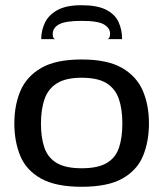

<svg xmlns="http://www.w3.org/2000/svg" viewBox="-20 -706 626 736"><path d="M293 10Q193 10 136.5 -22Q80 -54 57.5 -109Q35 -164 35 -233Q35 -303 58.5 -358Q82 -413 138 -445.5Q194 -478 293 -478Q392 -478 448 -445.5Q504 -413 527.5 -358Q551 -303 551 -233Q551 -164 528.5 -109Q506 -54 450 -22Q394 10 293 10ZM293 -61Q355 -61 389 -81Q423 -101 436 -139.5Q449 -178 449 -233Q449 -288 435.5 -327Q422 -366 388.5 -387Q355 -408 293 -408Q232 -408 198 -386.5Q164 -365 150.5 -325.5Q137 -286 137 -232Q137 -179 150 -140.5Q163 -102 197 -81.5Q231 -61 293 -61ZM293 -686Q353 -686 387 -668.5Q421 -651 434.5 -621.5Q448 -592 448 -556H392Q395 -556 398.5 -561Q402 -566 402 -577Q402 -598 379 -612Q356 -626 293 -626Q230 -626 206 -612.5Q182 -599 182 -575Q182 -565 185.5 -560.5Q189 -556 192 -556H138Q138 -589 152 -618.5Q166 -648 199.5 -667Q233 -686 293 -686Z"/></svg>

Font: Red Rose
Style: Regular
Weight: 400
Designer: Jaikishan Patel
Version: Version 2.000; ttfautohint (v1.8.3)